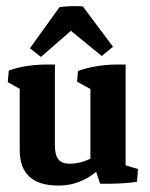

<svg xmlns="http://www.w3.org/2000/svg" viewBox="-20 -589 483 618"><path d="M168 8.3Q43.5 8.3 43.5 -106V-327.1L156.7 -321.8V-121.6Q156.7 -89.8 168 -75.9Q179.2 -62 204.1 -62Q259.3 -62 313.5 -105.5L322.8 -68.8Q257.3 8.3 168 8.3ZM43.5 -251.5V-314L63 -292L4.9 -324.7L8.3 -361.8Q56.2 -379.9 125.5 -381.3H156.7V-303.7ZM384.3 -28.8 271 -48.3V-326.2L384.3 -321.3ZM271 -251.5V-314L290.5 -291.5L228 -326.2L231 -360.4Q255.4 -369.6 287.1 -375.2Q318.8 -380.9 353 -381.3H384.3V-303.7ZM302.2 2.4 278.8 -67.9 384.3 -92.8V-29.8L366.7 -62L424.3 -44.9L420.9 -3.9Q377 3.4 302.2 2.4ZM246.6 -568.4 343.8 -438.5 307.6 -408.7 172.9 -518.6ZM246.6 -568.4 241.2 -518.6 111.8 -405.8 76.2 -433.6 171.4 -565.9Q188.5 -568.4 207.8 -569.1Q227.1 -569.8 246.6 -568.4Z"/></svg>

Font: Markazi Text
Style: Regular
Weight: 400
Designer: Borna Izadpanah (Arabic designer), Fiona Ross (Arabic design director) and Florian Runge (Latin designer)
Foundry: Borna Izadpanah and Florian Runge
Version: Version 1.000